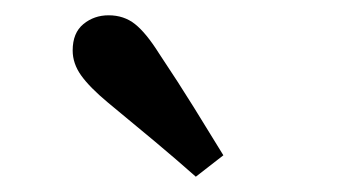

<svg xmlns="http://www.w3.org/2000/svg" viewBox="-20 -791 440 251"><path d="M272 -588 236 -560Q210 -583 182.5 -606Q155 -629 121 -657Q97 -677 86 -692.5Q75 -708 75 -725Q75 -748 89 -759.5Q103 -771 122 -771Q142 -771 156.5 -759.5Q171 -748 188 -721Q214 -682 233.5 -650.5Q253 -619 272 -588Z"/></svg>

Font: Source Serif 4 SmText Semibold
Style: Regular
Weight: 600
Designer: Frank Grießhammer
Foundry: Adobe
Version: Version 4.005;hotconv 1.1.0;makeotfexe 2.6.0